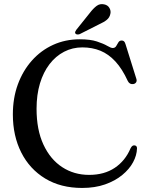

<svg xmlns="http://www.w3.org/2000/svg" viewBox="-20 -910 730 948"><path d="M656.5 -177.5Q655.5 -143 637 -108.8Q618.5 -74.5 583.5 -45.8Q548.5 -17 498.8 0.5Q449 18 385.5 18Q280 18 203.2 -28.5Q126.5 -75 85 -157Q43.5 -239 43.5 -345Q43.5 -426 68.2 -493.5Q93 -561 137.5 -611Q182 -661 242.2 -688.5Q302.5 -716 374 -716Q426 -716 458.5 -705.2Q491 -694.5 509.2 -683.8Q527.5 -673 536.5 -673Q548 -673 553.5 -682.2Q559 -691.5 564.5 -700.8Q570 -710 581 -710Q588 -710 592.5 -705.8Q597 -701.5 600 -691L653.5 -520Q656.5 -510.5 652 -503.5Q647.5 -496.5 638 -495Q629.5 -493.5 622.5 -497.2Q615.5 -501 611 -510Q583.5 -570 549.8 -606.5Q516 -643 475.8 -659.5Q435.5 -676 386.5 -676Q338 -676 296.5 -654.5Q255 -633 224.5 -593.2Q194 -553.5 177.2 -497.8Q160.5 -442 160.5 -373Q160.5 -269 194.5 -196Q228.5 -123 287 -84.8Q345.5 -46.5 420 -46.5Q494.5 -46.5 546.5 -81.2Q598.5 -116 624.5 -177.5Q629 -186.5 634 -189.8Q639 -193 645 -192Q650.5 -191.5 653.5 -187.8Q656.5 -184 656.5 -177.5ZM423 -845.5Q440.5 -868.5 457 -880.8Q473.5 -893 494 -888.5Q512 -885 520.2 -870.8Q528.5 -856.5 525 -842Q521.5 -823.5 507.2 -812Q493 -800.5 470.5 -790.5L373.5 -741.5Q368.5 -739.5 362.5 -739.8Q356.5 -740 353 -743.5Q349.5 -748 351.2 -752.8Q353 -757.5 356.5 -762.5Z"/></svg>

Font: Fraunces 28pt
Style: Regular
Weight: 400
Version: Version 1.000;[b76b70a41]